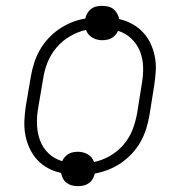

<svg xmlns="http://www.w3.org/2000/svg" viewBox="-20 -587 640 654"><path d="M246 47Q235 47 225 44.5Q215 42 207 36Q199 30 194.5 21Q190 12 188 2Q164 -3 143 -14.5Q122 -26 106.5 -43Q91 -60 81 -81.5Q71 -103 66.5 -126.5Q62 -150 63 -175Q64 -200 68 -226L85 -326Q89 -349 96 -371.5Q103 -394 115 -415.5Q127 -437 144 -455.5Q161 -474 181.5 -488Q202 -502 224.5 -511Q247 -520 271 -524Q272 -533 277.5 -542Q283 -551 291 -557Q299 -563 308.5 -565Q318 -567 328 -567Q339 -567 349 -564.5Q359 -562 366.5 -556Q374 -550 379 -541Q384 -532 386 -522Q409 -517 430 -505.5Q451 -494 467 -477Q483 -460 493 -438.5Q503 -417 507.5 -393.5Q512 -370 510.5 -345Q509 -320 505 -294L489 -194Q485 -171 478 -148.5Q471 -126 459 -104.5Q447 -83 430 -64.5Q413 -46 392.5 -32Q372 -18 349 -9Q326 0 303 4Q301 13 296 22Q291 31 282.5 37Q274 43 264.5 45Q255 47 246 47ZM300 -35Q329 -41 355.5 -56.5Q382 -72 401.5 -95Q421 -118 431.5 -145.5Q442 -173 447 -201L463 -301Q468 -329 467.5 -357.5Q467 -386 457 -411.5Q447 -437 427.5 -455.5Q408 -474 382 -482Q379 -474 373 -467.5Q367 -461 359.5 -457Q352 -453 344 -451.5Q336 -450 328 -450Q310 -450 294.5 -459Q279 -468 273 -485Q245 -479 218.5 -463.5Q192 -448 172.5 -425Q153 -402 142 -374.5Q131 -347 127 -319L110 -219Q105 -191 106 -162.5Q107 -134 116.5 -108.5Q126 -83 145.5 -64.5Q165 -46 192 -38Q195 -46 201 -52.5Q207 -59 214 -63Q221 -67 229.5 -68.5Q238 -70 246 -70Q264 -70 279.5 -61Q295 -52 300 -35Z"/></svg>

Font: Iosevka SS04 XLt Ex Obl
Style: Regular
Weight: 200
Width: 7
Italic angle: -9°
Monospace: yes
Designer: Belleve Invis
Foundry: Belleve Invis
Version: Version 19.0.0; ttfautohint (v1.8.4)